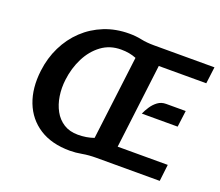

<svg xmlns="http://www.w3.org/2000/svg" viewBox="-124 -920 1274 1113"><g transform="rotate(20 513.0 -364.0)"><path d="M403 14Q290 14 214.8 -34.5Q139.5 -83 106.5 -168.2Q73.5 -253.5 87 -364Q97 -446 131 -515Q165 -584 218.8 -634.8Q272.5 -685.5 342.8 -713.8Q413 -742 496 -742Q536.5 -742 572 -734.5Q607.5 -727 653 -727H1026L1013 -624H720L656 -103H965L953 0H564Q514.5 0 476.8 7Q439 14 403 14ZM415 -89Q441.5 -89 466 -93Q490.5 -97 513 -105L577 -622Q556 -630.5 532.8 -634.8Q509.5 -639 483 -639Q414 -639 362.5 -601Q311 -563 279.5 -500.5Q248 -438 239 -364Q232.5 -312.5 240 -263.2Q247.5 -214 269 -174.8Q290.5 -135.5 327 -112.2Q363.5 -89 415 -89ZM722 -331Q731.5 -353 747 -376.5Q762.5 -400 784.2 -416Q806 -432 835 -432H956L943 -331Z"/></g></svg>

Font: Expletus Sans
Style: Italic
Weight: 400
Italic angle: -7°
Designer: Jasper de Waard
Foundry: Designtown
Version: Version 7.500